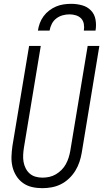

<svg xmlns="http://www.w3.org/2000/svg" viewBox="-20 -975 540 1003"><path d="M201 8Q173 8 147 2Q121 -4 100 -19Q79 -34 65 -56.5Q51 -79 45 -104.5Q39 -130 40 -157.5Q41 -185 45 -213L132 -735H193L105 -204Q102 -185 101 -166Q100 -147 103 -129.5Q106 -112 114 -96Q122 -80 135 -68.5Q148 -57 165.5 -52Q183 -47 202 -47Q220 -47 238 -51Q256 -55 272 -64.5Q288 -74 301.5 -87.5Q315 -101 324 -117.5Q333 -134 338.5 -151.5Q344 -169 347 -186L438 -735H499L407 -177Q403 -153 395 -129Q387 -105 373.5 -83Q360 -61 340.5 -42.5Q321 -24 298 -12.5Q275 -1 250 3.5Q225 8 201 8ZM178 -815Q181 -835 188 -854Q195 -873 207.5 -890Q220 -907 237 -920Q254 -933 273 -941Q292 -949 312 -952Q332 -955 352 -955Q381 -955 408.5 -947.5Q436 -940 455 -920.5Q474 -901 479 -872.5Q484 -844 479 -815H418Q421 -832 418 -849.5Q415 -867 404 -878.5Q393 -890 376.5 -895Q360 -900 343 -900Q325 -900 307 -895Q289 -890 274 -878.5Q259 -867 250.5 -850Q242 -833 239 -815Z"/></svg>

Font: Iosevka Curly Light Oblique
Style: Regular
Weight: 300
Italic angle: -9°
Monospace: yes
Designer: Belleve Invis
Foundry: Belleve Invis
Version: Version 11.1.0; ttfautohint (v1.8.3)